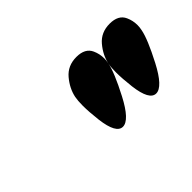

<svg xmlns="http://www.w3.org/2000/svg" viewBox="-44 -836 510 510"><g transform="rotate(-45 211.0 -581.5)"><path d="M328.6 -472.7Q303.7 -472.7 296.4 -531.7Q292.5 -564.9 292.5 -587.9Q292.5 -606.4 294.9 -618.7Q300.3 -645 319.8 -668.2Q339.4 -691.4 372.1 -691.4Q404.8 -691.4 415 -668.5Q421.9 -653.3 421.9 -636.2Q421.9 -627.9 419.9 -618.7Q414.6 -590.8 383.8 -531.7Q353 -472.7 328.6 -472.7ZM203.6 -472.7Q178.7 -472.7 171.4 -531.7Q167.5 -564.9 167.5 -587.9Q167.5 -606.4 169.9 -618.7Q175.3 -645 194.8 -668.2Q214.4 -691.4 247.1 -691.4Q279.8 -691.4 290 -668.5Q296.9 -653.3 296.9 -636.2Q296.9 -627.9 294.9 -618.7Q289.6 -590.8 258.8 -531.7Q228 -472.7 203.6 -472.7Z"/></g></svg>

Font: Juliett
Style: Bold Italic
Weight: 700
Italic angle: -11.25°
Designer: GGBotNet
Foundry: GGBotNet
Version: 0.60